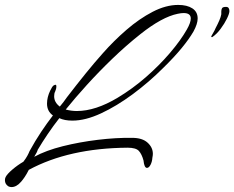

<svg xmlns="http://www.w3.org/2000/svg" viewBox="-93 -625 952 780"><path d="M-46 135Q-53 135 -59 132Q-73 123 -73 107Q-73 100 -70 94Q-64 82 -43 64Q-22 46 2 32Q12 19 18 8Q24 -3 27 -11Q50 -53 74 -89Q98 -125 122 -156Q98 -173 98 -204Q98 -230 111 -257Q119 -274 125 -278Q132 -282 134 -280Q136 -280 136 -272Q136 -265 131 -253Q127 -246 127 -234Q127 -209 150 -192Q166 -211 179 -230Q219 -282 255 -326.5Q291 -371 325 -409Q369 -459 421 -504Q473 -549 527 -577Q581 -605 631 -605Q667 -605 688.5 -591Q710 -577 710 -550Q710 -528 693 -497Q675 -466 644.5 -429Q614 -392 570 -349Q512 -291 446.5 -242.5Q381 -194 317.5 -164.5Q254 -135 201 -135Q169 -135 148 -145Q123 -113 101 -80.5Q79 -48 60 -16Q59 -9 46 12Q94 -14 162 -31Q230 -48 304.5 -57Q379 -66 444 -65Q485 -65 506.5 -45.5Q528 -26 528 0Q528 3 527.5 7Q527 11 526 16Q525 32 518.5 44.5Q512 57 504 57Q493 57 490 27Q483 1 471 -12Q459 -25 425 -25Q187 -23 24 65Q16 81 8 93Q0 105 -7 113Q-26 135 -46 135ZM219 -174Q295 -174 385 -228Q445 -264 499.5 -311.5Q554 -359 597.5 -410Q641 -461 666 -505Q682 -533 682 -550Q682 -572 653 -572Q643 -572 629 -569Q565 -556 477 -486Q419 -440 363.5 -386.5Q308 -333 259.5 -279.5Q211 -226 174 -180Q197 -174 219 -174ZM769 -474Q765 -474 765 -476Q765 -478 772 -489.5Q779 -501 783 -511Q792 -528 798 -542Q804 -556 806 -567V-578Q806 -586 809 -591.5Q812 -597 825 -597Q833 -597 836 -592Q839 -587 839 -580Q839 -570 829 -549.5Q819 -529 803 -507.5Q787 -486 769 -474Z"/></svg>

Font: Allison
Style: Regular
Weight: 400
Designer: Robert E. Leuschke
Foundry: Robert E. Leuschke
Version: Version 1.010; ttfautohint (v1.8.3)